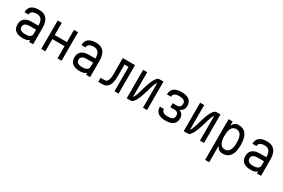

<svg xmlns="http://www.w3.org/2000/svg" viewBox="107 -1753 4708 3192"><g transform="rotate(30 2461.0 -156.5)"><path d="M78.1 -156.2Q78.1 -312.5 273.4 -312.5H390.6Q390.6 -468.8 273.4 -468.8Q156.2 -468.8 156.2 -390.6H78.1Q78.1 -546.9 273.4 -546.9Q468.8 -546.9 468.8 -312.5V0H390.6V-39.1Q351.6 0 273.4 0Q78.1 0 78.1 -156.2ZM156.2 -156.2Q156.2 -78.1 273.4 -78.1Q390.6 -78.1 390.6 -156.2V-234.4H273.4Q156.2 -234.4 156.2 -156.2Z M625 0V-546.9H703.1V-312.5H937.5V-546.9H1015.6V0H937.5V-234.4H703.1V0Z M1171.9 -156.2Q1171.9 -312.5 1367.2 -312.5H1484.4Q1484.4 -468.8 1367.2 -468.8Q1250 -468.8 1250 -390.6H1171.9Q1171.9 -546.9 1367.2 -546.9Q1562.5 -546.9 1562.5 -312.5V0H1484.4V-39.1Q1445.3 0 1367.2 0Q1171.9 0 1171.9 -156.2ZM1250 -156.2Q1250 -78.1 1367.2 -78.1Q1484.4 -78.1 1484.4 -156.2V-234.4H1367.2Q1250 -234.4 1250 -156.2Z M1718.8 0V-78.1H1796.9Q1875 -78.1 1875 -234.4V-546.9H2109.4V0H2031.2V-468.8H1953.1V-234.4Q1953.1 0 1796.9 0Z M2265.6 0V-78.1V-546.9H2343.8V-78.1Q2368.2 -78.1 2421.9 -273.4Q2500 -546.9 2578.1 -546.9H2656.2V-468.8V0H2578.1V-468.8Q2553.7 -468.8 2500 -273.4Q2421.9 0 2343.8 0Z M2812.5 -156.2H2890.6Q2890.6 -78.1 3007.8 -78.1Q3125 -78.1 3125 -156.2Q3125 -234.4 3046.9 -234.4H2968.8V-312.5H3046.9Q3125 -312.5 3125 -390.6Q3125 -468.8 3007.8 -468.8Q2890.6 -468.8 2890.6 -390.6H2812.5Q2812.5 -546.9 3007.8 -546.9Q3203.1 -546.9 3203.1 -390.6Q3203.1 -312.5 3125 -273.4Q3203.1 -234.4 3203.1 -156.2Q3203.1 0 3007.8 0Q2812.5 0 2812.5 -156.2Z M3359.4 0V-78.1V-546.9H3437.5V-78.1Q3461.9 -78.1 3515.6 -273.4Q3593.8 -546.9 3671.9 -546.9H3750V-468.8V0H3671.9V-468.8Q3647.5 -468.8 3593.8 -273.4Q3515.6 0 3437.5 0Z M3906.2 234.4V-546.9H3984.4V-468.8Q4023.4 -546.9 4101.6 -546.9Q4296.9 -546.9 4296.9 -273.4Q4296.9 0 4101.6 0Q4023.4 0 3984.4 -78.1V234.4ZM3984.4 -273.4Q3984.4 -78.1 4101.6 -78.1Q4218.8 -78.1 4218.8 -273.4Q4218.8 -468.8 4101.6 -468.8Q3984.4 -468.8 3984.4 -273.4Z M4453.1 -156.2Q4453.1 -312.5 4648.4 -312.5H4765.6Q4765.6 -468.8 4648.4 -468.8Q4531.2 -468.8 4531.2 -390.6H4453.1Q4453.1 -546.9 4648.4 -546.9Q4843.8 -546.9 4843.8 -312.5V0H4765.6V-39.1Q4726.6 0 4648.4 0Q4453.1 0 4453.1 -156.2ZM4531.2 -156.2Q4531.2 -78.1 4648.4 -78.1Q4765.6 -78.1 4765.6 -156.2V-234.4H4648.4Q4531.2 -234.4 4531.2 -156.2Z"/></g></svg>

Font: Luculent
Style: Regular
Weight: 400
Monospace: yes
Designer: Andrew Kensler
Version: Version 1.0.0-845fa02f9341